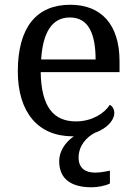

<svg xmlns="http://www.w3.org/2000/svg" viewBox="-20 -566 575 811"><path d="M274.9 -492.2C315.4 -492.2 342.3 -474.6 359.4 -443.4C376.5 -412.1 383.8 -367.7 383.8 -314.9H153.8C161.1 -430.7 200.7 -492.2 274.9 -492.2ZM55.2 -264.2C55.2 -177.7 77.1 -108.9 116.7 -62C156.2 -15.1 214.8 9.8 287.1 9.8H292C255.9 34.2 230 72.8 230 114.7C230 191.4 282.2 225.1 367.2 225.1C391.6 225.1 424.3 219.2 444.3 209V154.8C419.4 160.2 398.9 163.1 381.3 163.1C340.3 163.1 312 144 312 100.1C312 48.8 345.7 13.2 381.3 -5.4C388.7 -7.8 395.5 -10.7 401.9 -14.2C402.8 -14.6 404.3 -14.6 405.3 -15.1H403.8C443.8 -35.6 462.9 -65.4 462.9 -88.9C462.9 -106 453.1 -119.1 443.8 -123C420.4 -86.4 367.7 -53.2 300.8 -53.2C206.1 -53.2 154.3 -114.7 151.9 -261.2H484.9V-307.1C484.9 -464.8 405.8 -545.9 276.9 -545.9C134.8 -545.9 55.2 -451.2 55.2 -264.2Z"/></svg>

Font: The Erased English
Style: Regular
Weight: 400
Designer: Monotype Design team + ligartures altered by 180 Amsterdam
Foundry: Monotype Imaging Inc.
Version: Version 1.030;Glyphs 3.1.2 (3151)